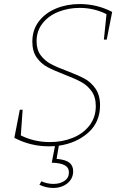

<svg xmlns="http://www.w3.org/2000/svg" viewBox="-20 -718 615 950"><path d="M535 -659 508 -522H494L507 -648Q445 -679 374 -679Q318 -679 269 -659.5Q220 -640 190.5 -602.5Q161 -565 161 -514Q161 -472 181 -445Q201 -418 230.5 -402Q260 -386 311 -367Q364 -347 397 -329.5Q430 -312 452.5 -279.5Q475 -247 475 -197Q475 -114 417 -62Q359 -10 271 3L260 68Q305 72 323.5 87Q342 102 342 129Q342 166 313.5 189Q285 212 243 212Q208 212 175 196L185 179Q214 192 244 192Q277 192 299 177Q321 162 321 135Q321 111 300 99.5Q279 88 236 87L252 5Q242 6 222 6Q131 6 51 -36L78 -175H92L83 -48Q149 -15 227 -15Q288 -15 340 -36Q392 -57 423 -97.5Q454 -138 454 -193Q454 -238 433 -267Q412 -296 381.5 -312.5Q351 -329 299 -349Q247 -369 215 -386Q183 -403 161.5 -433.5Q140 -464 140 -512Q140 -570 172 -612Q204 -654 257.5 -676Q311 -698 374 -698Q460 -698 535 -659Z"/></svg>

Font: Bitter Pro Thin
Style: Italic
Weight: 250
Italic angle: -9°
Designer: Sol Matas, and Bitter project Authors
Foundry: Sol Matas
Version: Version 1.010